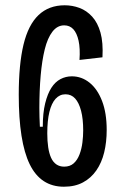

<svg xmlns="http://www.w3.org/2000/svg" viewBox="-20 -693 470 727"><path d="M222 14Q134 14 92.5 -71Q51 -156 51 -334Q51 -449 69 -524Q87 -599 126 -636Q165 -673 225 -673Q254 -673 281 -663Q308 -653 329 -630Q350 -607 360.5 -569.5Q371 -532 368 -476L281 -466Q284 -510 277.5 -539Q271 -568 257.5 -582.5Q244 -597 223 -597Q197 -597 178.5 -573Q160 -549 149.5 -506.5Q139 -464 134 -407Q129 -350 129 -284Q129 -270 129.5 -250Q130 -230 131 -213H142Q142 -265 151 -301.5Q160 -338 174.5 -360.5Q189 -383 209 -393.5Q229 -404 252 -404Q289 -404 319 -380Q349 -356 366.5 -310.5Q384 -265 384 -201Q384 -155 374.5 -116Q365 -77 345 -48Q325 -19 294.5 -2.5Q264 14 222 14ZM223 -62Q245 -62 259 -74.5Q273 -87 281 -108Q289 -129 292 -153Q295 -177 295 -199Q295 -243 287 -273.5Q279 -304 264.5 -320Q250 -336 228 -336Q206 -336 190.5 -319Q175 -302 167 -269Q159 -236 159 -188Q159 -159 162.5 -135.5Q166 -112 173.5 -95.5Q181 -79 193.5 -70.5Q206 -62 223 -62Z"/></svg>

Font: Bricolage Grotesque Condensed
Style: Regular
Weight: 400
Width: 3
Designer: Mathieu Triay
Foundry: Atelier Triay
Version: Version 1.000;gftools[0.9.30]